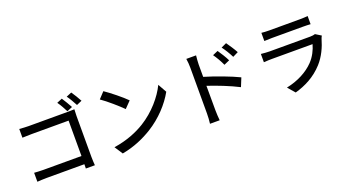

<svg xmlns="http://www.w3.org/2000/svg" viewBox="-61 -1542 4121 2274"><g transform="rotate(-20 2000.0 -405.0)"><path d="M740 -830 673 -802C699 -766 732 -708 752 -667L820 -696C800 -733 764 -795 740 -830ZM870 -860 803 -832C830 -797 862 -739 884 -698L951 -727C931 -765 895 -825 870 -860ZM132 -117V-4C161 -6 211 -9 251 -9H726L725 45H839C837 24 834 -25 834 -60V-578C834 -604 836 -639 837 -661C818 -660 784 -659 757 -659H260C226 -659 179 -662 144 -665V-555C170 -556 221 -558 260 -558H727V-112H248C205 -112 161 -115 132 -117Z M1233 -745 1160 -667C1234 -617 1358 -508 1410 -455L1489 -536C1433 -594 1303 -698 1233 -745ZM1130 -76 1197 27C1352 -1 1479 -60 1580 -122C1736 -218 1859 -354 1931 -484L1870 -593C1809 -465 1684 -315 1523 -216C1427 -157 1297 -101 1130 -76Z M2667 -730 2600 -701C2634 -653 2662 -605 2688 -548L2758 -579C2736 -626 2694 -691 2667 -730ZM2793 -782 2726 -751C2761 -704 2789 -658 2818 -601L2887 -635C2863 -680 2820 -745 2793 -782ZM2296 -78C2296 -40 2293 15 2288 50H2410C2406 14 2403 -47 2403 -78L2402 -387C2512 -351 2674 -288 2781 -232L2825 -340C2726 -389 2534 -461 2402 -500V-656C2402 -692 2407 -735 2410 -768H2287C2293 -735 2296 -688 2296 -656C2296 -572 2296 -143 2296 -78Z M3228 -754V-651C3256 -653 3292 -654 3324 -654C3381 -654 3656 -654 3712 -654C3746 -654 3786 -653 3811 -651V-754C3786 -751 3745 -749 3713 -749C3655 -749 3381 -749 3324 -749C3291 -749 3254 -751 3228 -754ZM3890 -479 3819 -523C3806 -518 3782 -514 3755 -514C3697 -514 3301 -514 3243 -514C3214 -514 3176 -517 3137 -521V-417C3175 -420 3219 -421 3243 -421C3316 -421 3703 -421 3752 -421C3734 -355 3698 -280 3641 -221C3559 -136 3437 -71 3291 -41L3369 49C3497 13 3624 -50 3727 -164C3801 -246 3846 -347 3874 -444C3876 -453 3884 -468 3890 -479Z"/></g></svg>

Font: Noto Sans CJK TC Medium
Style: Regular
Weight: 500
Designer: Ryoko NISHIZUKA 西塚涼子 (kana, bopomofo & ideographs); Paul D. Hunt (Latin, Greek & Cyrillic); Sandoll Communications 산돌커뮤니
Foundry: Adobe
Version: Version 2.004;hotconv 1.0.118;makeotfexe 2.5.65603